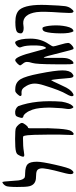

<svg xmlns="http://www.w3.org/2000/svg" viewBox="465 -1344 637 1608"><g transform="rotate(-90 784.0 -540.5)"><path d="M130 -259Q126 -276 142 -334Q183 -486 177 -518Q173 -542 158 -550Q143 -558 104 -558Q42 -558 28 -613Q21 -641 21.5 -717.5Q22 -794 30 -810Q37 -824 48.5 -833Q60 -842 64 -838Q67 -835 71 -775Q74 -727 76.5 -705.5Q79 -684 86.5 -669.5Q94 -655 104 -652Q114 -649 136 -649Q193 -648 213 -627.5Q233 -607 233 -550Q233 -508 207.5 -396Q182 -284 168 -265Q155 -246 144.5 -244.5Q134 -243 130 -259Z M457 -254Q457 -277 458 -293Q461 -332 460 -464Q459 -596 455 -627Q451 -657 448 -662Q445 -667 432 -667Q358 -667 321 -660Q284 -653 277.5 -659Q271 -665 283 -692Q291 -709 297.5 -715.5Q304 -722 320 -726Q346 -733 424 -733Q502 -733 516 -726Q531 -719 544.5 -702.5Q558 -686 558 -676Q558 -665 542.5 -645Q527 -625 519 -625Q514 -625 513 -610Q512 -595 513 -545Q516 -456 509.5 -368Q503 -280 489 -262Q469 -235 460 -245Q457 -248 457 -253Z M683 -251Q675 -265 674.5 -280Q674 -295 677.5 -314Q681 -333 681 -341Q681 -345 683 -374Q685 -403 686 -428Q687 -453 685 -491Q683 -529 677 -558.5Q671 -588 657 -616.5Q643 -645 622 -661Q604 -664 601 -672.5Q598 -681 607 -706Q612 -721 617.5 -725.5Q623 -730 636 -732Q674 -737 698 -708Q753 -561 736 -342Q724 -276 703 -254Q694 -245 691.5 -244.5Q689 -244 683 -251Z M941 -251Q934 -258 930 -322Q927 -367 921 -409L917 -432L905 -412Q897 -397 882.5 -364Q868 -331 854 -304.5Q840 -278 823 -262Q790 -233 783 -250Q777 -264 799 -302Q830 -353 872 -489Q888 -538 887.5 -571Q887 -604 870 -635Q855 -662 841.5 -671.5Q828 -681 805 -679Q785 -677 783.5 -687Q782 -697 800 -715Q814 -729 821.5 -731Q829 -733 853 -731Q900 -727 924.5 -686.5Q949 -646 971 -532Q998 -396 998 -336Q998 -276 972 -255Q959 -245 953.5 -244Q948 -243 941 -251Z M1177 -245Q1171 -249 1147 -349Q1112 -493 1106 -493Q1101 -493 1103 -413Q1105 -326 1099 -298Q1095 -278 1082.5 -261Q1070 -244 1058 -244Q1051 -244 1049.5 -271.5Q1048 -299 1049 -404Q1050 -555 1060 -588Q1070 -619 1069 -635.5Q1068 -652 1055 -667Q1040 -686 1040 -690Q1040 -699 1057 -715.5Q1074 -732 1084 -732Q1113 -732 1154 -570Q1178 -475 1185 -474Q1189 -473 1195 -486Q1196 -488 1197 -490Q1207 -513 1207 -577Q1207 -641 1197 -670Q1190 -688 1190 -694Q1190 -700 1196 -709Q1206 -723 1220.5 -729.5Q1235 -736 1240 -728Q1264 -692 1264 -604Q1264 -518 1219 -452Q1199 -423 1199 -413Q1199 -404 1214 -353Q1228 -306 1228 -289Q1228 -275 1207.5 -257Q1187 -239 1177 -245Z M1403 -731Q1477 -731 1507 -695Q1552 -638 1546 -473Q1541 -346 1536 -314Q1531 -282 1514 -262Q1501 -246 1494.5 -244Q1488 -242 1482 -252Q1476 -262 1482 -349Q1493 -497 1486 -553Q1469 -668 1391 -665Q1317 -653 1308 -682Q1308 -707 1320.5 -717Q1333 -727 1372 -730Q1383 -731 1403 -731ZM1348 -504Q1353 -504 1358 -501Q1370 -480 1374 -420Q1378 -360 1366 -303.5Q1354 -247 1326 -244Q1307 -270 1308 -355.5Q1309 -441 1322 -482Q1330 -504 1348 -504Z"/></g></svg>

Font: Amit
Style: Regular
Weight: 400
Version: Version 1.1